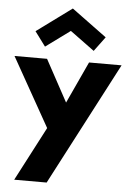

<svg xmlns="http://www.w3.org/2000/svg" viewBox="-83 -810 740 1093"><g transform="rotate(5 287.0 -264.0)"><path d="M40.5 236.4 201.8 -72.7 -19.1 -465.5H166.8L296.4 -226.8L406.8 -465.5H592.7L225.9 236.4ZM149.1 -533.6 87.7 -616.4 288.2 -763.6 488.6 -616.4 427.3 -533.6 288.2 -635.5Z"/></g></svg>

Font: Spartan ExtBd
Style: Regular
Weight: 800
Designer: Matt Bailey, Mirko Velimirovic
Foundry: Matt Bailey
Version: Version 1.005